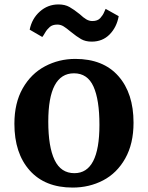

<svg xmlns="http://www.w3.org/2000/svg" viewBox="-20 -836 669 867"><path d="M320 -570Q446 -570 514.5 -492.5Q583 -415 583 -282Q583 -187 545.5 -120.5Q508 -54 445.5 -21.5Q383 11 308 11Q183 11 114 -66.5Q45 -144 45 -277Q45 -371 82.5 -437Q120 -503 183 -536.5Q246 -570 320 -570ZM429 -272Q429 -386 402 -445.5Q375 -505 314 -505Q198 -505 198 -287Q198 -173 226.5 -113.5Q255 -54 316 -54Q429 -54 429 -272ZM244 -816Q273 -816 293.5 -804.5Q314 -793 340 -772Q357 -756 370 -748.5Q383 -741 397 -741Q421 -741 433 -754.5Q445 -768 450 -780.5Q455 -793 457 -796L516 -763Q507 -713 475 -680.5Q443 -648 394 -648Q366 -648 346 -659.5Q326 -671 299 -693Q280 -709 267 -717Q254 -725 239 -725Q217 -725 204.5 -714Q192 -703 184 -689Q176 -675 171 -669L114 -702Q124 -752 160 -784Q196 -816 244 -816Z"/></svg>

Font: Koeln Type Serif
Style: Bold
Weight: 700
Designer: Eben Sorkin
Foundry: Eben Sorkin
Version: Version 2.002